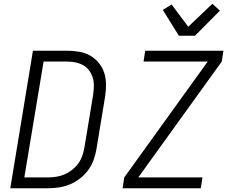

<svg xmlns="http://www.w3.org/2000/svg" viewBox="-20 -1006 1240 1026"><path d="M35 0 156 -735H339Q371 -735 403 -729.5Q435 -724 461.5 -709Q488 -694 507.5 -670.5Q527 -647 536.5 -618Q546 -589 546.5 -556.5Q547 -524 542 -492L495 -207Q490 -178 479.5 -149.5Q469 -121 450.5 -96Q432 -71 406.5 -51.5Q381 -32 353 -20.5Q325 -9 295.5 -4.5Q266 0 237 0ZM110 -58H237Q259 -58 281 -61.5Q303 -65 324.5 -74Q346 -83 365 -98Q384 -113 398 -132Q412 -151 419.5 -173Q427 -195 431 -217L478 -501Q481 -524 481.5 -547Q482 -570 475.5 -591Q469 -612 456.5 -629Q444 -646 425 -657Q406 -668 384 -672.5Q362 -677 339 -677H213ZM635 0 644 -58 1090 -677H747L756 -735H1174L1165 -677L719 -58H1062L1053 0ZM936 -815 850 -953 897 -982 986 -863 1115 -986 1155 -949 1022 -815Z"/></svg>

Font: Iosevka Aile Light Oblique
Style: Regular
Weight: 300
Italic angle: -9°
Designer: Belleve Invis
Foundry: Belleve Invis
Version: Version 31.1.0; ttfautohint (v1.8.4)